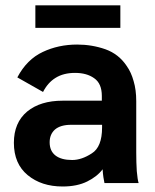

<svg xmlns="http://www.w3.org/2000/svg" viewBox="-20 -675 572 708"><path d="M423.8 -655.3Q345.7 -655.3 110.4 -655.3Q110.4 -633.8 110.4 -572.3Q188.5 -572.3 423.8 -572.3Q423.8 -592.8 423.8 -655.3ZM491.2 0Q487.3 -11.7 484.4 -43.9Q482.4 -75.2 482.4 -112.3Q482.4 -175.8 482.4 -301.8Q482.4 -343.8 472.7 -376Q463.9 -408.2 447.3 -431.6Q418 -475.6 369.1 -493.2Q319.3 -510.7 264.6 -510.7Q195.3 -510.7 137.7 -483.4Q79.1 -456.1 43.9 -389.6Q75.2 -372.1 138.7 -335.9Q156.2 -370.1 184.6 -387.7Q213.9 -406.2 256.8 -406.2Q299.8 -406.2 327.1 -386.7Q355.5 -367.2 355.5 -321.3Q355.5 -315.4 355.5 -303.7Q319.3 -303.7 210.9 -303.7Q128.9 -303.7 80.1 -263.7Q31.2 -222.7 31.2 -148.4Q31.2 -71.3 82 -29.3Q132.8 12.7 210.9 12.7Q264.6 12.7 301.8 -5.9Q338.9 -24.4 358.4 -50.8Q359.4 -34.2 361.3 -21.5Q363.3 -7.8 365.2 0Q407.2 0 491.2 0ZM356.4 -205.1Q356.4 -132.8 318.4 -109.4Q281.2 -85 246.1 -85Q206.1 -85 184.6 -101.6Q163.1 -118.2 163.1 -150.4Q163.1 -179.7 182.6 -197.3Q203.1 -214.8 242.2 -214.8Q280.3 -214.8 356.4 -214.8Q356.4 -212.9 356.4 -205.1Z"/></svg>

Font: BM-Biotif
Style: Bold
Weight: 400
Designer: Deni Anggara
Version: Version 1.000;PS 001.000;hotconv 1.0.88;makeotf.lib2.5.64776